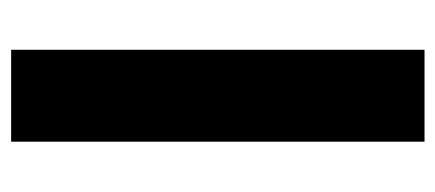

<svg xmlns="http://www.w3.org/2000/svg" viewBox="-244 -556 800 353"><g transform="rotate(-90 156.5 -380.0)"><path d="M241 0H72V-760H241Z"/></g></svg>

Font: Noto Sans Malayalam ExtraBold
Style: Regular
Weight: 800
Designer: Jelle Bosma - Monotype Design Team
Foundry: Monotype Imaging Inc.
Version: Version 2.104; ttfautohint (v1.8.4.7-5d5b)